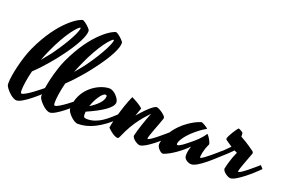

<svg xmlns="http://www.w3.org/2000/svg" viewBox="-132 -1056 2194 1438"><g transform="rotate(20 964.5 -337.0)"><path d="M80 -34C74 -34 71 -38 71 -58C71 -88 78 -146 96 -217C172 -288 244 -381 244 -381C366 -537 391 -612 391 -643C391 -651 390 -655 385 -660C377 -670 349 -700 324 -709C301 -709 154 -634 34 -373C-5 -288 -40 -141 -40 -76C-40 -70 -40 -64 -39 -60C-35 -40 21 27 61 27C107 27 222 -76 265 -120C258 -128 249 -138 243 -144C220 -124 111 -34 80 -34ZM158 -392C238 -574 313 -649 325 -649C328 -649 328 -647 328 -644C328 -621 288 -533 197 -406C197 -406 169 -368 129 -321C138 -344 147 -368 158 -392Z M345 -34C339 -34 336 -38 336 -58C336 -88 343 -146 361 -217C437 -288 509 -381 509 -381C631 -537 656 -612 656 -643C656 -651 655 -655 650 -660C642 -670 614 -700 589 -709C566 -709 419 -634 299 -373C260 -288 225 -141 225 -76C225 -70 225 -64 226 -60C230 -40 286 27 326 27C372 27 487 -76 530 -120C523 -128 514 -138 508 -144C485 -124 376 -34 345 -34ZM423 -392C503 -574 578 -649 590 -649C593 -649 593 -647 593 -644C593 -621 553 -533 462 -406C462 -406 434 -368 394 -321C403 -344 412 -368 423 -392Z M822 -144C758 -84 693 -22 607 -22C583 -22 576 -28 576 -48C576 -55 576 -63 577 -71C692 -122 770 -171 770 -215C770 -242 726 -296 686 -296C602 -296 460 -213 460 -53C460 -25 517 35 552 35C635 35 727 -3 846 -120ZM674 -242C681 -242 685 -237 685 -231C685 -191 636 -149 588 -119C609 -182 649 -242 674 -242Z M960 -236C932 -261 895 -280 868 -293C817 -179 785 -32 785 -20C809 5 845 32 867 32C876 32 878 26 882 18C944 -129 1017 -193 1042 -223L1043 -224C1020 -166 990 -80 978 -26C978 -3 1023 27 1043 27C1089 27 1204 -76 1247 -120C1240 -128 1231 -138 1225 -144C1202 -124 1105 -38 1084 -38C1082 -38 1081 -39 1081 -41C1081 -63 1126 -168 1142 -218C1143 -222 1144 -225 1144 -227C1144 -246 1084 -285 1067 -285C1053 -285 1018 -265 937 -171C945 -193 952 -215 960 -236Z M1499 -43C1499 -57 1501 -96 1530 -157C1530 -172 1506 -216 1491 -226C1490 -227 1489 -225 1489 -225C1465 -184 1412 -141 1412 -141C1366 -103 1327 -71 1309 -71C1304 -71 1302 -74 1302 -79C1302 -94 1318 -130 1365 -177C1365 -177 1416 -229 1474 -260C1474 -260 1476 -261 1475 -262C1470 -270 1438 -289 1423 -294C1421 -295 1420 -294 1419 -294C1350 -274 1285 -215 1285 -215C1186 -125 1177 -37 1177 -30C1177 -2 1212 27 1225 27C1227 27 1229 27 1232 26C1287 8 1365 -50 1408 -95C1392 -45 1395 -28 1395 -17C1395 10 1430 29 1454 29C1505 29 1614 -76 1661 -120C1654 -128 1644 -139 1638 -145C1615 -124 1520 -40 1502 -40C1500 -40 1499 -41 1499 -43Z M1858 -202C1860 -208 1858 -217 1850 -222C1850 -222 1788 -268 1737 -294C1737 -309 1736 -320 1735 -323C1732 -331 1701 -345 1698 -345C1692 -345 1637 -263 1637 -241C1637 -238 1638 -236 1640 -235C1640 -235 1661 -218 1693 -198C1671 -175 1645 -150 1628 -134L1651 -110C1673 -129 1704 -158 1725 -180C1732 -176 1739 -172 1747 -169C1741 -155 1719 -113 1700 -26C1700 -3 1745 27 1765 27C1811 27 1926 -76 1969 -120C1962 -128 1953 -138 1947 -144C1924 -124 1827 -38 1806 -38C1804 -38 1803 -39 1803 -41C1803 -63 1841 -152 1858 -202Z"/></g></svg>

Font: Yesteryear
Style: Regular
Weight: 400
Designer: Astigmatic (AOETI)
Foundry: Astigmatic (AOETI)
Version: Version 1.000